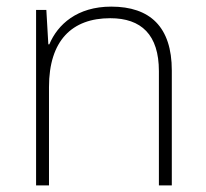

<svg xmlns="http://www.w3.org/2000/svg" viewBox="-20 -560 622 580"><path d="M316 -540C213 -540 154 -486 129 -426H126L120 -530H89V0H128V-297C128 -437 197 -505 313 -505C407 -505 460 -455 460 -345V0H499V-347C499 -479 433 -540 316 -540Z"/></svg>

Font: Noto Sans Cherokee ExtraLight
Style: Regular
Weight: 200
Designer: Monotype Design Team
Foundry: Monotype Imaging Inc.
Version: Version 2.001